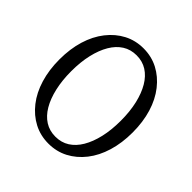

<svg xmlns="http://www.w3.org/2000/svg" viewBox="-169 -753 898 898"><g transform="rotate(45 280.0 -304.0)"><path d="M280 11Q227 11 183 -12Q139 -35 106 -77Q73 -119 55.5 -177Q38 -235 38 -304Q38 -374 55.5 -431.5Q73 -489 106 -531Q139 -573 183 -596Q227 -619 280 -619Q333 -619 377 -596Q421 -573 454 -531Q487 -489 504.5 -431.5Q522 -374 522 -304Q522 -235 504.5 -177Q487 -119 454 -77Q421 -35 377 -12Q333 11 280 11ZM280 -35Q319 -35 349 -54Q379 -73 400 -108.5Q421 -144 432.5 -193.5Q444 -243 444 -304Q444 -365 432.5 -414.5Q421 -464 400 -499.5Q379 -535 349 -554Q319 -573 280 -573Q241 -573 211 -554Q181 -535 160 -499.5Q139 -464 127.5 -414.5Q116 -365 116 -304Q116 -244 127.5 -194Q139 -144 160 -108.5Q181 -73 211 -54Q241 -35 280 -35Z"/></g></svg>

Font: Roboto Serif 36pt Light
Style: Regular
Weight: 300
Designer: Greg Gazdowicz
Foundry: Commercial Type
Version: Version 1.008